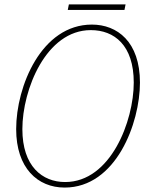

<svg xmlns="http://www.w3.org/2000/svg" viewBox="-20 -836 666 867"><path d="M286 -791H542L547 -816H291ZM272 11C504 11 612 -280 612 -463C612 -648 509 -725 395 -725C167 -725 53 -446 53 -253C53 -77 150 11 272 11ZM274 -14C171 -14 81 -85 81 -253C81 -431 188 -700 390 -700C496 -700 584 -632 584 -463C584 -290 480 -14 274 -14Z"/></svg>

Font: Noto Serif SemiCondensed Thin
Style: Italic
Weight: 100
Width: 4
Italic angle: -12°
Designer: Monotype Design Team
Foundry: Monotype Imaging Inc.
Version: Version 2.013